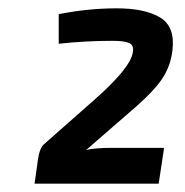

<svg xmlns="http://www.w3.org/2000/svg" viewBox="-20 -801 445 461"><path d="M121 -696V-767Q192 -781 260 -781Q328 -781 364.5 -759Q401 -737 394 -680Q390 -645 372 -616Q354 -587 309 -547L187 -441Q209 -446 248 -446H374L361 -360H63L71 -417Q75 -446 86 -455L205 -560Q294 -638 299 -676Q302 -692 290.5 -697.5Q279 -703 250 -703Q186 -703 121 -696Z"/></svg>

Font: Exo 2.0 Semi Bold
Style: Italic
Weight: 600
Italic angle: -8°
Designer: Natanael Gama
Version: Version 1.001;PS 001.001;hotconv 1.0.70;makeotf.lib2.5.58329